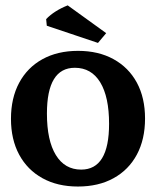

<svg xmlns="http://www.w3.org/2000/svg" viewBox="-20 -680 576 709"><path d="M267.6 8.8Q192.4 8.8 136.7 -22Q81.1 -52.7 50.8 -108.9Q20.5 -165 20.5 -241.2Q20.5 -317.9 50.8 -374.3Q81.1 -430.7 136.7 -461.4Q192.4 -492.2 268.1 -492.2Q343.8 -492.2 399.4 -461.4Q455.1 -430.7 485.4 -374.8Q515.6 -318.8 515.6 -242.2Q515.6 -165.5 485.4 -109.1Q455.1 -52.7 399.4 -22Q343.8 8.8 267.6 8.8ZM279.8 -53.7Q382.8 -53.7 382.8 -222.7Q382.8 -322.3 350.1 -376Q317.4 -429.7 256.3 -429.7Q153.3 -429.7 153.3 -260.7Q153.3 -161.1 186.3 -107.4Q219.2 -53.7 279.8 -53.7ZM341.8 -521.5 152.8 -585 150.4 -609.4Q179.7 -640.1 230 -660.2L372.1 -557.6Z"/></svg>

Font: Markazi Text
Style: Bold
Weight: 700
Designer: Borna Izadpanah (Arabic designer), Fiona Ross (Arabic design director) and Florian Runge (Latin designer)
Foundry: Borna Izadpanah and Florian Runge
Version: Version 1.001; ttfautohint (v1.8.3)